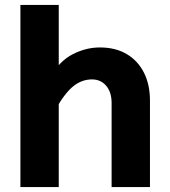

<svg xmlns="http://www.w3.org/2000/svg" viewBox="-20 -761 690 781"><path d="M434 0V-342Q434 -386 412 -412Q390 -438 354 -438Q313 -438 278.5 -410.5Q244 -383 206 -316L184 -447Q222 -513 276 -540.5Q330 -568 386 -568Q450 -568 495.5 -541Q541 -514 565.5 -465.5Q590 -417 590 -352V0ZM63 0V-741H219V0Z"/></svg>

Font: Azeret Mono
Style: Bold
Weight: 700
Designer: Martin Vácha
Foundry: Displaay
Version: Version 1.002